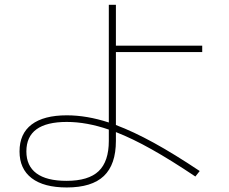

<svg xmlns="http://www.w3.org/2000/svg" viewBox="-20 -787 978 821"><path d="M63.5 -139.6Q63.5 -215.3 115.2 -254.6Q167 -293.9 265.6 -293.9Q351.1 -293.9 445.3 -263.2V-766.6H475.6V-591.8H844.7V-564.5H475.6V-252.4Q549.8 -224.6 637.5 -176.5Q725.1 -128.4 834 -55.7L815.4 -32.2Q711.9 -101.6 628.9 -148.2Q545.9 -194.8 475.6 -222.2V-184.6Q475.6 -83.5 424.1 -34.4Q372.6 14.6 265.6 14.6Q167.5 14.6 115.5 -25.1Q63.5 -64.9 63.5 -139.6ZM264.6 -13.7Q358.4 -13.7 401.9 -55.2Q445.3 -96.7 445.3 -184.6V-232.9Q350.6 -265.6 265.6 -265.6Q92.8 -265.6 92.8 -139.6Q92.8 -77.6 136 -45.7Q179.2 -13.7 264.6 -13.7Z"/></svg>

Font: Pretendard Thin
Style: Regular
Weight: 100
Designer: Base glyphs from Inter by Rasmus Andersson; Hangeul glyphs from Noto Sans CJK(Source Han Sans) by Jang Soo-young and Kan
Foundry: Kil Hyung-jin
Version: Version 1.309